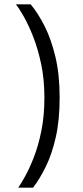

<svg xmlns="http://www.w3.org/2000/svg" viewBox="-20 -732 380 882"><path d="M64 130Q75.5 113.5 95.2 78.2Q115 43 135.5 -9.5Q156 -62 170 -130.8Q184 -199.5 184 -284Q184 -367.5 169 -438.2Q154 -509 132 -564.5Q110 -620 88.2 -657.8Q66.5 -695.5 53 -712H121Q154.5 -672 185 -611.8Q215.5 -551.5 234.8 -470Q254 -388.5 254 -284Q254 -179.5 236.2 -101.5Q218.5 -23.5 190.5 33.2Q162.5 90 132 130Z"/></svg>

Font: Overpass Light
Style: Regular
Weight: 300
Designer: Delve Withrington, Dave Bailey, Thomas Jockin
Foundry: Delve Fonts LLC
Version: Version 4.000; ttfautohint (v1.8.3)